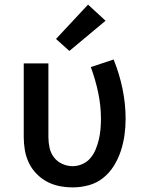

<svg xmlns="http://www.w3.org/2000/svg" viewBox="-20 -805 640 833"><path d="M296 8Q267 8 238.5 2.5Q210 -3 184.5 -16.5Q159 -30 138.5 -51Q118 -72 105.5 -98Q93 -124 88 -152.5Q83 -181 83 -210V-530H190V-210Q190 -187 195 -164Q200 -141 214 -122.5Q228 -104 250 -94Q272 -84 295 -84Q317 -84 338 -93.5Q359 -103 373 -120Q387 -137 395.5 -158Q404 -179 409 -200.5Q414 -222 416 -244.5Q418 -267 418 -289Q418 -346 406 -403Q394 -460 374 -514L473 -547Q498 -485 511.5 -420Q525 -355 525 -289Q525 -253 520 -218Q515 -183 504 -149.5Q493 -116 474 -85.5Q455 -55 427.5 -33Q400 -11 365.5 -1.5Q331 8 296 8ZM281 -584 223 -636 362 -785 438 -715Z"/></svg>

Font: Iosevka Curly SmBdEx
Style: Regular
Weight: 600
Width: 7
Monospace: yes
Designer: Belleve Invis
Foundry: Belleve Invis
Version: Version 11.1.0; ttfautohint (v1.8.3)